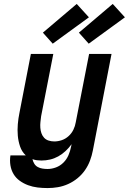

<svg xmlns="http://www.w3.org/2000/svg" viewBox="-20 -944 655 976"><path d="M222 12Q196 12 171 9Q146 6 123 -2.5Q100 -11 80.5 -25Q61 -39 49 -59Q37 -79 33 -103.5Q29 -128 33 -154H111Q91 -173 82 -199.5Q73 -226 70.5 -254.5Q68 -283 70.5 -312.5Q73 -342 79 -371L137 -670H251L189 -353Q187 -338 185.5 -323.5Q184 -309 185 -294.5Q186 -280 190.5 -267Q195 -254 204 -244Q213 -234 227 -229.5Q241 -225 256 -225Q275 -225 294 -231.5Q313 -238 328.5 -252Q344 -266 353 -284.5Q362 -303 365 -322L433 -670H547L452 -179Q447 -153 437.5 -127.5Q428 -102 412 -79Q396 -56 374 -38Q352 -20 326.5 -8.5Q301 3 274.5 7.5Q248 12 222 12ZM222 -85Q243 -85 264.5 -93Q286 -101 302.5 -117.5Q319 -134 328 -155Q337 -176 341 -197L344 -211Q330 -192 313 -176Q296 -160 276 -149Q256 -138 234.5 -133Q213 -128 191 -128Q179 -128 167.5 -129.5Q156 -131 145 -135Q148 -122 154.5 -111.5Q161 -101 172 -95Q183 -89 196 -87Q209 -85 222 -85ZM431 -722 381 -778 553 -924 615 -856ZM248 -722 198 -778 370 -924 432 -856Z"/></svg>

Font: Lode
Style: Bold Italic
Weight: 700
Italic angle: -11°
Monospace: yes
Designer: Belleve Invis
Foundry: Belleve Invis
Version: Version 29.2.0; ttfautohint (v1.8.3)